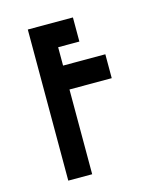

<svg xmlns="http://www.w3.org/2000/svg" viewBox="-109 -804 756 887"><g transform="rotate(-15 269.0 -360.5)"><path d="M423.8 -518.6Q423.8 -480.5 423.8 -404.3Q356.4 -404.3 221.7 -404.3Q221.7 -269.5 221.7 1Q183.6 1 107.4 1Q107.4 -240.2 107.4 -721.7Q179.7 -721.7 323.2 -721.7Q323.2 -682.6 323.2 -606.4Q290 -606.4 221.7 -606.4Q221.7 -577.1 221.7 -518.6Q289.1 -518.6 423.8 -518.6Z"/></g></svg>

Font: Via Messena
Style: Regular
Weight: 400
Designer: Edward Sonnex
Version: 1.0